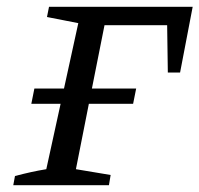

<svg xmlns="http://www.w3.org/2000/svg" viewBox="-20 -544 586 564"><path d="M19 0 24 -27Q51 -34 71.5 -38.5Q92 -43 116 -47L158 -239H72L81 -284H168L210 -476L118 -494L124 -524H546L509 -331H473L471 -470H287L250 -284H380L371 -239H241L203 -47L305 -30L300 0Z"/></svg>

Font: Piazzolla SC
Style: Italic
Weight: 400
Italic angle: -11.3°
Designer: Juan Pablo del Peral
Foundry: Huerta Tipografica
Version: Version 1.330